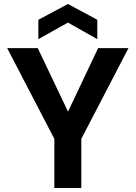

<svg xmlns="http://www.w3.org/2000/svg" viewBox="-20 -941 679 961"><path d="M252 0V-246L16 -700H169L323 -377H318L471 -700H623L387 -246V0ZM172 -745V-842L320 -921L467 -842V-745L320 -828Z"/></svg>

Font: DM Sans 10pt
Style: Bold
Weight: 700
Version: Version 4.004;gftools[0.9.30]